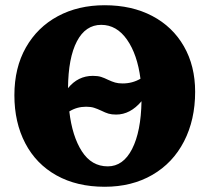

<svg xmlns="http://www.w3.org/2000/svg" viewBox="-20 -705 801 734"><path d="M726 -354Q726 -247 683.5 -164.5Q641 -82 562.5 -36.5Q484 9 380 9Q274 9 196 -34.5Q118 -78 76.5 -157.5Q35 -237 35 -341Q35 -446 79 -523.5Q123 -601 201 -643Q279 -685 380 -685Q484 -685 562 -644Q640 -603 683 -528Q726 -453 726 -354ZM240 -368Q278 -415 335 -415Q354 -415 366.5 -411Q379 -407 393 -400Q408 -393 420 -389.5Q432 -386 449 -386Q486 -386 517 -404Q505 -497 465.5 -553.5Q426 -610 367 -610Q307 -610 274 -547Q241 -484 240 -368ZM521 -318Q478 -267 424 -267Q407 -267 395 -270.5Q383 -274 367 -282Q352 -289 339.5 -293Q327 -297 309 -297Q274 -297 245 -279Q256 -184 293 -126.5Q330 -69 392 -69Q451 -69 485 -135.5Q519 -202 521 -318Z"/></svg>

Font: Vollkorn SC Black
Style: Regular
Weight: 900
Designer: Friedrich Althausen
Foundry: Friedrich Althausen
Version: Version 4.015